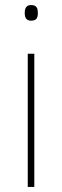

<svg xmlns="http://www.w3.org/2000/svg" viewBox="-20 -741 247 761"><path d="M103 -721C83 -721 78 -706 78 -690C78 -673 83 -659 103 -659C127 -659 130 -673 130 -690C130 -706 127 -721 103 -721ZM116 -528H90V0H116Z"/></svg>

Font: Noto Sans Lao Thin
Style: Regular
Weight: 100
Designer: Monotype Design Team
Foundry: Monotype Imaging Inc.
Version: Version 2.003